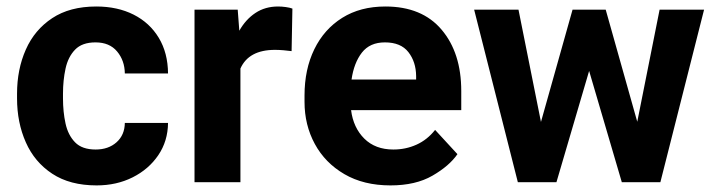

<svg xmlns="http://www.w3.org/2000/svg" viewBox="-20 -558 2192 588"><path d="M272.9 -100.1Q312 -100.1 336.9 -122.3Q361.8 -144.5 362.3 -181.6H494.6Q494.1 -126 464.8 -82.8Q435.5 -39.6 386.2 -14.9Q336.9 9.8 275.9 9.8Q194.3 9.8 140.1 -25.9Q85.9 -61.5 59.1 -122.1Q32.2 -182.6 32.2 -256.8V-271Q32.2 -345.7 59.1 -406.2Q85.9 -466.8 139.9 -502.4Q193.8 -538.1 274.9 -538.1Q339.8 -538.1 389.2 -513.2Q438.5 -488.3 466.3 -442.1Q494.1 -396 494.6 -333H362.3Q361.8 -372.6 338.6 -400.4Q315.4 -428.2 272.5 -428.2Q231.4 -428.2 210 -406Q188.5 -383.8 180.7 -347.9Q172.9 -312 172.9 -271V-256.8Q172.9 -215.3 180.7 -179.7Q188.5 -144 210 -122.1Q231.4 -100.1 272.9 -100.1Z M875.5 -531.7 873 -401.4Q862.8 -402.8 848.4 -404.1Q834 -405.3 822.3 -405.3Q741.7 -405.3 716.3 -348.1V0H575.7V-528.3H708L712.9 -463.9Q732.4 -498.5 762.2 -518.3Q792 -538.1 831.5 -538.1Q842.8 -538.1 855.2 -536.4Q867.7 -534.7 875.5 -531.7Z M1175.8 9.8Q1093.8 9.8 1034.7 -24.7Q975.6 -59.1 944.1 -117.2Q912.6 -175.3 912.6 -246.1V-265.6Q912.6 -345.7 942.6 -407.2Q972.7 -468.8 1028.1 -503.4Q1083.5 -538.1 1160.2 -538.1Q1272.5 -538.1 1332.5 -467Q1392.6 -396 1392.6 -279.3V-220.7H1055.2Q1062 -167 1095.7 -133.5Q1129.4 -100.1 1184.6 -100.1Q1222.7 -100.1 1255.6 -115Q1288.6 -129.9 1312.5 -160.2L1380.9 -85.9Q1356 -49.8 1304.4 -20Q1252.9 9.8 1175.8 9.8ZM1158.7 -428.2Q1112.8 -428.2 1088.4 -397Q1064 -365.7 1056.6 -314.5H1254.4V-325.2Q1253.9 -368.7 1230.7 -398.4Q1207.5 -428.2 1158.7 -428.2Z M1567.9 -528.3 1636.7 -184.6 1733.4 -528.3H1835L1931.6 -185.1L2000 -528.3H2136.2L2002.4 0H1884.3L1784.2 -340.8L1684.1 0H1565.9L1432.1 -528.3Z"/></svg>

Font: Vazirmatn RD
Style: Bold
Weight: 700
Designer: Saber Rastikerdar
Foundry: Saber Rastikerdar
Version: Version 32.102